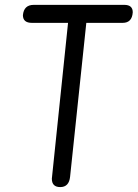

<svg xmlns="http://www.w3.org/2000/svg" viewBox="-20 -761 560 781"><path d="M190.9 -34.2 256.8 -668H109.9Q73.2 -668 73.2 -699.2Q77.1 -741.2 117.2 -741.2H485.8Q520 -741.2 520 -710.9Q517.1 -668 479 -668H331.1L265.1 -42Q260.7 0 225.1 0Q190.9 0 190.9 -34.2Z"/></svg>

Font: BPreplay
Style: Italic
Weight: 400
Italic angle: -6°
Designer: Magenta/George Triantafyllakos
Foundry: Magenta/George Triantafyllakos
Version: Version 1.00